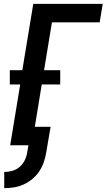

<svg xmlns="http://www.w3.org/2000/svg" viewBox="-20 -755 554 998"><path d="M2 223V139Q23 139 44 133Q65 127 81.5 113Q98 99 108 79Q118 59 121 39L128 0H33L85 -316H31V-390H96L153 -735H514L498 -639H250L209 -390H293V-316H197L161 -96H243L220 39Q216 64 207.5 88.5Q199 113 184 135.5Q169 158 148 175.5Q127 193 102.5 204Q78 215 52.5 219Q27 223 2 223Z"/></svg>

Font: Iosevka
Style: Bold Italic
Weight: 700
Italic angle: -9°
Monospace: yes
Designer: Belleve Invis
Foundry: Belleve Invis
Version: Version 32.5.0; ttfautohint (v1.8.4)